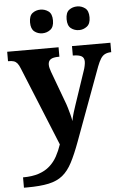

<svg xmlns="http://www.w3.org/2000/svg" viewBox="-63 -799 706 1073"><g transform="rotate(-5 289.5 -262.5)"><path d="M27 171Q79.1 171 115.8 158.6Q152.6 146.2 177.7 123.7Q202.8 101.3 219.4 71.1Q235.9 40.9 247.9 5.3L68.1 -435.2Q60.3 -455.6 51.9 -465.7Q43.5 -475.7 32.3 -479.3Q21.2 -483 4.1 -483H-0.1V-536H288.1V-483H283.9Q252.8 -483 238.9 -473.5Q225.1 -464 225.1 -443.7Q225.1 -434.5 227.7 -424.4Q230.2 -414.2 234.2 -403.2L295.6 -237.4Q303.9 -216.7 310.5 -194.4Q317.1 -172.1 322.2 -152.4Q327.3 -132.6 329.1 -118.5Q333.8 -143.4 340.7 -165.7Q347.5 -188 354.1 -207L417 -393.9Q420.8 -403.6 424 -418.8Q427.2 -434.1 427.2 -443.3Q427.2 -465.2 412.7 -473.8Q398.2 -482.4 367.5 -483H363.4V-536H578.9V-483H575.3Q556.9 -482.4 543.3 -475.5Q529.8 -468.7 519.7 -452.8Q509.6 -437 499.3 -410.2L347.9 -0.1Q322.5 68.9 299.1 113.4Q275.7 158 244.7 183.2Q213.8 208.4 166 218.7Q118.2 229 44.1 229H27ZM411.4 -621.6Q385.3 -621.6 365.9 -636.7Q346.5 -651.8 346.5 -688Q346.5 -725.2 365.9 -739.8Q385.3 -754.4 411.4 -754.4Q435.3 -754.4 455.2 -739.8Q475.2 -725.2 475.2 -688Q475.2 -651.8 455.2 -636.7Q435.3 -621.6 411.4 -621.6ZM205.2 -621.6Q179.7 -621.6 160.5 -636.7Q141.4 -651.8 141.4 -688Q141.4 -725.2 160.5 -739.8Q179.7 -754.4 205.2 -754.4Q230.2 -754.4 250.2 -739.8Q270.1 -725.2 270.1 -688Q270.1 -651.8 250.2 -636.7Q230.2 -621.6 205.2 -621.6Z"/></g></svg>

Font: Noto Serif Khmer
Style: Regular
Weight: 400
Designer: Danh Hong and the Monotype Design Team
Foundry: Monotype Imaging Inc.
Version: Version 2.003